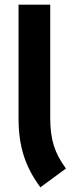

<svg xmlns="http://www.w3.org/2000/svg" viewBox="-20 -783 318 818"><path d="M261 -65 152 15C87 -73 59 -159 59 -280V-763H194V-280C194 -188 213 -130 261 -65Z"/></svg>

Font: Swile Sans
Style: Bold
Weight: 700
Designer: Lord
Foundry: Lord
Version: Version 1.477;FEAKit 1.0